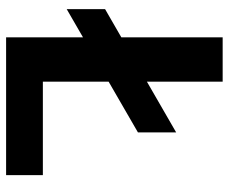

<svg xmlns="http://www.w3.org/2000/svg" viewBox="-82 -686 768 645"><g transform="rotate(90 302.5 -364.0)"><path d="M106 0V-727.5H254.9V-123.5H568.8V0ZM11.2 -203.6V-332.5L425.3 -571.3V-442.9Z"/></g></svg>

Font: Inter
Style: Bold
Weight: 700
Designer: Rasmus Andersson
Foundry: rsms
Version: Version 4.001;git-9221beed3